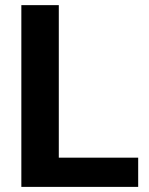

<svg xmlns="http://www.w3.org/2000/svg" viewBox="-20 -731 581 751"><path d="M210 -114.3V-710.9H63.5V0H520.5V-114.3Z"/></svg>

Font: Vazirmatn
Style: Bold
Weight: 700
Designer: Saber Rastikerdar
Foundry: Saber Rastikerdar
Version: Version 33.003